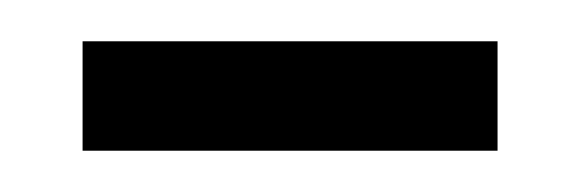

<svg xmlns="http://www.w3.org/2000/svg" viewBox="-20 -319 281 93"><path d="M20 -246H221V-299H20Z"/></svg>

Font: Noto Serif Lao ExtraCondensed Light
Style: Regular
Weight: 300
Width: 2
Designer: Monotype Design Team
Foundry: Monotype Imaging Inc.
Version: Version 2.003